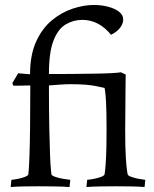

<svg xmlns="http://www.w3.org/2000/svg" viewBox="-20 -750 621 773"><path d="M177 -452Q188 -452 217.5 -452Q247 -452 285 -452.5Q323 -453 361 -453.5Q399 -454 428 -455.5Q457 -457 467 -459L486 -450Q486 -437 485.5 -410Q485 -383 485 -350.5Q485 -318 484.5 -285.5Q484 -253 484 -229Q484 -156 486.5 -117Q489 -78 491.5 -63Q494 -48 494 -48Q495 -43 508.5 -38Q522 -33 538.5 -30Q555 -27 565 -26L562 3Q538 1 505.5 0.5Q473 0 447 0Q422 0 387 0.5Q352 1 328 3L331 -26Q342 -27 358 -30Q374 -33 387 -38Q400 -43 401 -48Q401 -48 403 -63Q405 -78 407 -117Q409 -156 409 -229Q409 -302 407 -337.5Q405 -373 403 -384.5Q401 -396 401 -396Q401 -396 365.5 -403.5Q330 -411 265 -411Q246 -411 223.5 -409.5Q201 -408 177 -406Q177 -301 178.5 -232.5Q180 -164 181.5 -124.5Q183 -85 185 -68Q187 -51 187 -48Q188 -43 202.5 -38Q217 -33 235 -30Q253 -27 263 -26L260 3Q236 1 198.5 0.5Q161 0 135 0Q110 0 78.5 0.5Q47 1 23 3L26 -26Q37 -27 52.5 -30Q68 -33 80.5 -38Q93 -43 94 -48Q94 -48 95.5 -64Q97 -80 98.5 -119.5Q100 -159 101 -229Q102 -299 102 -406Q69 -405 51 -405Q33 -405 33 -405L30 -416L53 -455Q53 -455 64.5 -454Q76 -453 101 -451Q101 -528 125 -581.5Q149 -635 188 -667.5Q227 -700 272 -715Q317 -730 358 -730Q388 -730 415 -723Q442 -716 459 -703Q476 -690 476 -672Q476 -654 463 -637.5Q450 -621 427 -610Q378 -670 311 -670Q276 -670 245 -652Q214 -634 195.5 -587Q177 -540 177 -452Z"/></svg>

Font: Average
Style: Regular
Weight: 400
Designer: Eduardo Tunni
Foundry: Eduardo Rodriguez Tunni
Version: Version 1.003; ttfautohint (v1.8.4.7-5d5b)